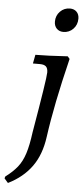

<svg xmlns="http://www.w3.org/2000/svg" viewBox="-126 -744 444 1020"><g transform="rotate(5 96.5 -234.0)"><path d="M131 -634Q131 -666 152.5 -688Q174 -710 205 -710Q227 -710 240.5 -696.5Q254 -683 254 -660Q254 -627 232.5 -605Q211 -583 180 -583Q158 -583 144.5 -597Q131 -611 131 -634ZM-43 242 -63 219 -60 209Q-21 180 3 150Q27 120 41 76Q55 32 64 -37Q114 -329 114 -361Q114 -383 104 -392.5Q94 -402 72 -402H34L43 -449Q106 -449 215 -456L226 -443Q165 -195 141 -20Q128 76 82 139.5Q36 203 -43 242Z"/></g></svg>

Font: Alegreya Medium
Style: Italic
Weight: 500
Italic angle: -7°
Designer: Juan Pablo del Peral
Foundry: Huerta Tipografica
Version: Version 2.008; ttfautohint (v1.8)